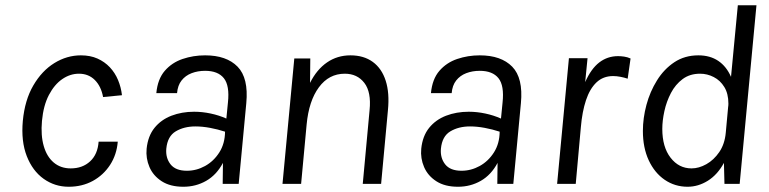

<svg xmlns="http://www.w3.org/2000/svg" viewBox="-20 -701 2932 732"><path d="M242 11Q189 11 146.5 -19.2Q104 -49.5 82 -106Q60 -162.5 67 -240Q74.5 -319.5 107 -375.2Q139.5 -431 187.2 -460.5Q235 -490 288.5 -490Q324 -490 351.5 -477.8Q379 -465.5 398.8 -444.5Q418.5 -423.5 430 -396Q441.5 -368.5 445 -338L373 -331Q365.5 -372 341.5 -396Q317.5 -420 281 -420Q247.5 -420 217.5 -399.5Q187.5 -379 166.5 -339Q145.5 -299 140 -240Q135 -185 146.8 -144.2Q158.5 -103.5 185 -81.2Q211.5 -59 249.5 -59Q294.5 -59 323.5 -85.8Q352.5 -112.5 356 -161H429Q425 -111.5 399.8 -72.5Q374.5 -33.5 333.8 -11.2Q293 11 242 11Z M679 11Q629 11 596.5 -10Q564 -31 549.8 -64.2Q535.5 -97.5 539 -134Q544 -182.5 569 -213.5Q594 -244.5 633.5 -259.8Q673 -275 720 -275Q751.5 -275 783.2 -268.2Q815 -261.5 843 -249L849 -310Q856 -374.5 833.5 -402.8Q811 -431 762 -431Q734 -431 710.5 -422Q687 -413 672.2 -394.2Q657.5 -375.5 655 -346H576Q581 -399.5 608.2 -431Q635.5 -462.5 676.2 -476.2Q717 -490 762 -490Q843.5 -490 885.8 -446.8Q928 -403.5 919 -308L890 0H829Q829 -20.5 829.5 -40.2Q830 -60 830 -80Q805.5 -34 766 -11.5Q726.5 11 679 11ZM692.5 -50Q729 -50 762 -68.2Q795 -86.5 816.2 -120Q837.5 -153.5 838 -199Q810.5 -208 781 -213.5Q751.5 -219 725 -219Q681.5 -219 650 -200.2Q618.5 -181.5 614 -134Q611 -99 630.2 -74.5Q649.5 -50 692.5 -50Z M1057 0 1102 -478H1163L1162 -385Q1187.5 -436 1226.8 -463Q1266 -490 1316 -490Q1367 -490 1401.2 -465Q1435.5 -440 1450.5 -393.2Q1465.5 -346.5 1459 -281L1433 0H1363L1389 -281Q1396 -350 1369 -385Q1342 -420 1294.5 -420Q1234 -420 1195.8 -368.2Q1157.5 -316.5 1149 -226L1128 0Z M1726 11Q1676 11 1643.5 -10Q1611 -31 1596.8 -64.2Q1582.5 -97.5 1586 -134Q1591 -182.5 1616 -213.5Q1641 -244.5 1680.5 -259.8Q1720 -275 1767 -275Q1798.5 -275 1830.2 -268.2Q1862 -261.5 1890 -249L1896 -310Q1903 -374.5 1880.5 -402.8Q1858 -431 1809 -431Q1781 -431 1757.5 -422Q1734 -413 1719.2 -394.2Q1704.5 -375.5 1702 -346H1623Q1628 -399.5 1655.2 -431Q1682.5 -462.5 1723.2 -476.2Q1764 -490 1809 -490Q1890.5 -490 1932.8 -446.8Q1975 -403.5 1966 -308L1937 0H1876Q1876 -20.5 1876.5 -40.2Q1877 -60 1877 -80Q1852.5 -34 1813 -11.5Q1773.5 11 1726 11ZM1739.5 -50Q1776 -50 1809 -68.2Q1842 -86.5 1863.2 -120Q1884.5 -153.5 1885 -199Q1857.5 -208 1828 -213.5Q1798.5 -219 1772 -219Q1728.5 -219 1697 -200.2Q1665.5 -181.5 1661 -134Q1658 -99 1677.2 -74.5Q1696.5 -50 1739.5 -50Z M2104 0 2149 -479H2220L2211 -388Q2233.5 -439 2264.8 -463Q2296 -487 2336.5 -487Q2347 -487 2359.5 -485.2Q2372 -483.5 2384 -478L2373 -401Q2359.5 -405.5 2345.2 -408.2Q2331 -411 2317.5 -411Q2279.5 -411 2254 -386.8Q2228.5 -362.5 2214 -318.8Q2199.5 -275 2194.5 -216L2175 0Z M2601.5 11Q2553 11 2514.2 -15.5Q2475.5 -42 2453.2 -90Q2431 -138 2431 -201.5Q2431 -250.5 2444.5 -301Q2458 -351.5 2484.8 -394.5Q2511.5 -437.5 2551 -463.8Q2590.5 -490 2642.5 -490Q2687 -490 2718.2 -469Q2749.5 -448 2767 -408L2793 -681H2864L2800 0H2742L2740 -80Q2715.5 -35 2678.8 -12Q2642 11 2601.5 11ZM2616.5 -59Q2644.5 -59 2673 -75Q2701.5 -91 2722.2 -121.2Q2743 -151.5 2747 -195L2756 -293Q2756.5 -297.5 2756.8 -299.5Q2757 -301.5 2757 -306Q2757 -344 2741.5 -369.2Q2726 -394.5 2701.2 -407.2Q2676.5 -420 2649 -420Q2610 -420 2582.5 -399.5Q2555 -379 2538 -346.5Q2521 -314 2513 -277.5Q2505 -241 2505 -209.5Q2505 -140.5 2536.5 -99.8Q2568 -59 2616.5 -59Z"/></svg>

Font: Karla
Style: Italic
Weight: 400
Italic angle: -8°
Designer: Jonathan Pinhorn
Version: Version 2.004;gftools[0.9.33]